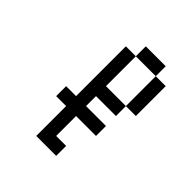

<svg xmlns="http://www.w3.org/2000/svg" viewBox="-176 -614 852 852"><g transform="rotate(45 250.0 -187.5)"><path d="M375 -437.5H250V-500H375ZM125 -125H187.5V-437.5H250V-250H375V-187.5H250V-125H375V-62.5H250V62.5H312.5V125H187.5V-62.5H125ZM375 -437.5H437.5V-250H375Z"/></g></svg>

Font: 寒蝉点阵体 16px
Style: Regular
Weight: 400
Designer: Designed by Warren2060
Foundry: ChillType
Version: Version 1.000